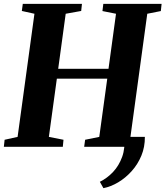

<svg xmlns="http://www.w3.org/2000/svg" viewBox="-30 -763 860 998"><path d="M723 -51.5Q723.5 1 704.8 46.2Q686 91.5 654.2 126.8Q622.5 162 584.2 184.8Q546 207.5 507.5 215L489 182Q527.5 163 558 130.5Q588.5 98 605 52.2Q621.5 6.5 615.5 -51.5ZM-10 0 -6 -36.5 61.5 -51.5 149 -691.5 83.5 -706 88.5 -743H396L392 -706L311.5 -691.5L272.5 -405.5H534L573 -691.5L502.5 -705.5L507 -743H810L806 -705.5L735.5 -691.5L648 -51.5L716.5 -36.5L712 0H407.5L412.5 -36.5L486 -51.5L527.5 -354H265.5L224 -51.5L300 -36.5L296.5 0Z"/></svg>

Font: Merriweather 72pt ExtraBold
Style: Italic
Weight: 800
Italic angle: -7.8°
Version: Version 2.101